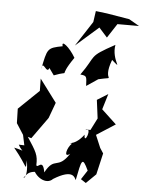

<svg xmlns="http://www.w3.org/2000/svg" viewBox="-59 -900 726 967"><g transform="rotate(5 304.5 -416.0)"><path d="M453 -725 500 -797H609L557 -827L443 -846L386 -853L378 -797L296 -671L411 -772ZM428 -512C529 -536 443 -493 489 -615C553 -560 485 -614 499 -692C363 -618 412 -633 336 -528C369 -524 368 -523 370 -473ZM203 -512C299 -549 216 -489 299 -609C269 -661 224 -696 235 -662C157 -647 159 -644 137 -537C142 -592 166 -510 178 -547ZM58 -149C79 -108 100 -119 36 -132C115 -36 102 -15 105 -74C124 27 81 23 104 6C134 -44 210 4 140 -46C151 6 213 42 245 8C344 -53 353 -6 359 4C380 -101 382 -119 415 -49L385 -3L411 14L460 -34L485 -142L468 -168L441 -232L536 -293L461 -363L485 -442L430 -408L442 -315L411 -254L385 -255C425 -271 383 -170 384 -228C331 -158 291 -188 324 -177C300 -156 285 -99 320 -126C262 -38 245 -108 198 -21C186 -93 162 -35 155 -54C157 -105 147 -120 100 -192L118 -187L196 -296L225 -375L139 -490L140 -428L37 -329L39 -256L75 -200L86 -148Z"/></g></svg>

Font: Charger Distortion
Style: 2It
Weight: 400
Designer: Jasper
Foundry: Cannot Into Space Fonts
Version: Version 0.98